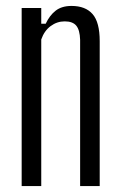

<svg xmlns="http://www.w3.org/2000/svg" viewBox="-20 -627 411 647"><path d="M53 0V-600H119V-547H134Q147 -575 167.5 -591Q188 -607 221 -607Q268 -607 292 -579.5Q316 -552 316 -488V0H250V-493Q249 -526 237 -540.5Q225 -555 198 -555Q172 -555 150.5 -539Q129 -523 119 -494V0Z"/></svg>

Font: Big Shoulders Display
Style: Regular
Weight: 400
Designer: Patric King
Foundry: XO Type Co
Version: Version 1.000; ttfautohint (v1.8.2)